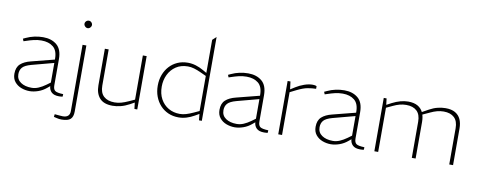

<svg xmlns="http://www.w3.org/2000/svg" viewBox="-76 -1149 4335 1737"><g transform="rotate(10 2091.0 -280.5)"><path d="M212 6Q172 6 135 -8Q98 -22 74 -51.5Q50 -81 50 -126Q50 -185 83.5 -215.5Q117 -246 178 -261L389 -315V-321Q389 -398 348 -431Q307 -464 240 -464Q203 -464 168.5 -455.5Q134 -447 108 -438L80 -429L71 -451L95 -462Q131 -479 170.5 -487.5Q210 -496 250 -496Q327 -496 375.5 -455.5Q424 -415 424 -325V-85Q424 -49 441.5 -35.5Q459 -22 517 -20L516 3Q514 4 504.5 5Q495 6 483 6Q436 6 413.5 -15.5Q391 -37 389 -71L366 -52Q332 -23 290.5 -8.5Q249 6 212 6ZM225 -27Q257 -27 288.5 -40.5Q320 -54 352 -77L389 -104V-284L186 -230Q128 -214 107 -190Q86 -166 86 -128Q86 -80 124.5 -53.5Q163 -27 225 -27Z M541 209Q531 209 518 207.5Q505 206 491 202L470 197L473 172L494 174Q509 175 523 176.5Q537 178 548 178Q580 178 596 163Q612 148 612 119V-490H647V117Q647 166 623 187.5Q599 209 541 209ZM631 -646Q622 -646 614 -651Q606 -656 601 -664Q596 -672 596 -681Q596 -690 601 -698Q606 -706 614 -710.5Q622 -715 631 -715Q640 -715 647.5 -710.5Q655 -706 660 -698Q665 -690 665 -681Q665 -672 660 -664Q655 -656 647.5 -651Q640 -646 631 -646Z M974 6Q893 6 855 -37Q817 -80 817 -154V-490H852V-158Q852 -92 887.5 -59.5Q923 -27 987 -27Q1018 -27 1048 -35.5Q1078 -44 1113 -60L1166 -84V-490H1201V0H1175L1167 -66L1174 -61L1127 -35Q1086 -13 1047.5 -3.5Q1009 6 974 6Z M1580 6Q1528 6 1485 -13Q1442 -32 1411 -66Q1380 -100 1363 -145.5Q1346 -191 1346 -245Q1346 -299 1363 -344.5Q1380 -390 1411 -424Q1442 -458 1485 -477Q1528 -496 1580 -496Q1617 -496 1653 -485Q1689 -474 1724 -454L1759 -434V-738L1794 -770V0H1768L1762 -58L1724 -36Q1689 -16 1653 -5Q1617 6 1580 6ZM1383 -243Q1383 -177 1409.5 -128.5Q1436 -80 1482 -53.5Q1528 -27 1586 -27Q1614 -27 1643 -35.5Q1672 -44 1709 -61L1759 -84V-406L1709 -429Q1672 -446 1643 -454.5Q1614 -463 1586 -463Q1522 -463 1476.5 -432.5Q1431 -402 1407 -352Q1383 -302 1383 -243Z M2096 6Q2056 6 2019 -8Q1982 -22 1958 -51.5Q1934 -81 1934 -126Q1934 -185 1967.5 -215.5Q2001 -246 2062 -261L2273 -315V-321Q2273 -398 2232 -431Q2191 -464 2124 -464Q2087 -464 2052.5 -455.5Q2018 -447 1992 -438L1964 -429L1955 -451L1979 -462Q2015 -479 2054.5 -487.5Q2094 -496 2134 -496Q2211 -496 2259.5 -455.5Q2308 -415 2308 -325V-85Q2308 -49 2325.5 -35.5Q2343 -22 2401 -20L2400 3Q2398 4 2388.5 5Q2379 6 2367 6Q2320 6 2297.5 -15.5Q2275 -37 2273 -71L2250 -52Q2216 -23 2174.5 -8.5Q2133 6 2096 6ZM2109 -27Q2141 -27 2172.5 -40.5Q2204 -54 2236 -77L2273 -104V-284L2070 -230Q2012 -214 1991 -190Q1970 -166 1970 -128Q1970 -80 2008.5 -53.5Q2047 -27 2109 -27Z M2496 0V-490H2522L2531 -419L2574 -446Q2607 -467 2648 -481.5Q2689 -496 2726 -496Q2736 -496 2745 -494.5Q2754 -493 2762 -489V-465Q2723 -464 2684.5 -457Q2646 -450 2589 -422L2531 -393V0Z M2979 6Q2939 6 2902 -8Q2865 -22 2841 -51.5Q2817 -81 2817 -126Q2817 -185 2850.5 -215.5Q2884 -246 2945 -261L3156 -315V-321Q3156 -398 3115 -431Q3074 -464 3007 -464Q2970 -464 2935.5 -455.5Q2901 -447 2875 -438L2847 -429L2838 -451L2862 -462Q2898 -479 2937.5 -487.5Q2977 -496 3017 -496Q3094 -496 3142.5 -455.5Q3191 -415 3191 -325V-85Q3191 -49 3208.5 -35.5Q3226 -22 3284 -20L3283 3Q3281 4 3271.5 5Q3262 6 3250 6Q3203 6 3180.5 -15.5Q3158 -37 3156 -71L3133 -52Q3099 -23 3057.5 -8.5Q3016 6 2979 6ZM2992 -27Q3024 -27 3055.5 -40.5Q3087 -54 3119 -77L3156 -104V-284L2953 -230Q2895 -214 2874 -190Q2853 -166 2853 -128Q2853 -80 2891.5 -53.5Q2930 -27 2992 -27Z M3379 0V-490H3405L3412 -432L3457 -456Q3496 -476 3532.5 -486Q3569 -496 3603 -496Q3657 -496 3691 -476.5Q3725 -457 3741.5 -421.5Q3758 -386 3758 -336V0H3723V-332Q3723 -398 3688.5 -430.5Q3654 -463 3591 -463Q3560 -463 3530.5 -455Q3501 -447 3472 -433L3414 -406V0ZM4067 0V-332Q4067 -398 4032.5 -430.5Q3998 -463 3935 -463Q3904 -463 3874.5 -455Q3845 -447 3816 -433L3742 -399L3733 -420L3800 -457Q3838 -478 3875.5 -487Q3913 -496 3947 -496Q4001 -496 4035 -476.5Q4069 -457 4085.5 -421.5Q4102 -386 4102 -336V0Z"/></g></svg>

Font: REM Thin
Style: Regular
Weight: 250
Designer: Octavio Pardo
Foundry: Ashler Design
Version: Version 1.005;gftools[0.9.28]